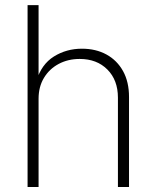

<svg xmlns="http://www.w3.org/2000/svg" viewBox="-20 -748 626 768"><path d="M134.3 -353V0H90.3V-727.5H134.3V-423.8H125.5Q145.5 -490.7 195.6 -522Q245.6 -553.2 307.6 -553.2Q363.3 -553.2 405.8 -530Q448.2 -506.8 472.2 -463.6Q496.1 -420.4 496.1 -359.9V0H451.7V-357.4Q451.7 -427.7 409.4 -470Q367.2 -512.2 298.8 -512.2Q252 -512.2 214.6 -492.2Q177.2 -472.2 155.8 -436.5Q134.3 -400.9 134.3 -353Z"/></svg>

Font: Inter ExtraLight
Style: Regular
Weight: 250
Designer: Rasmus Andersson
Foundry: rsms
Version: Version 4.001;git-66647c0bb